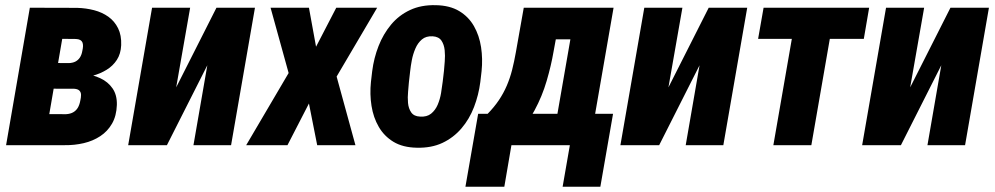

<svg xmlns="http://www.w3.org/2000/svg" viewBox="-20 -558 3823 738"><path d="M261.2 -216.8 129.9 -217.3 146.5 -315.9 243.7 -315.4Q259.3 -315.9 269.8 -321.3Q280.3 -326.7 287.1 -336.9Q293.9 -347.2 296.4 -362.3Q298.8 -372.6 299.1 -380.6Q299.3 -388.7 296.9 -394.8Q294.4 -400.9 288.3 -404.3Q282.2 -407.7 271.5 -408.2L219.2 -408.7L148.9 0H3.4L94.7 -528.3L276.4 -527.8Q310.5 -526.9 341.6 -518.8Q372.6 -510.7 396.5 -493.7Q420.4 -476.6 433.8 -449.5Q447.3 -422.4 445.8 -384.3Q444.3 -351.1 429.2 -327.9Q414.1 -304.7 389.9 -289.8Q365.7 -274.9 336.9 -267.1Q308.1 -259.3 279.8 -256.3ZM228.5 0H55.2L124.5 -119.6L233.9 -119.1Q250.5 -120.1 261.5 -126.5Q272.5 -132.8 279.1 -143.8Q285.6 -154.8 288.6 -170.9Q291.5 -183.1 291.5 -193.1Q291.5 -203.1 285.4 -209.5Q279.3 -215.8 265.6 -216.8L151.4 -217.3L169.9 -315.9L278.3 -315.4L301.3 -275.4Q335.9 -271 365.5 -257.3Q395 -243.7 412.6 -218.3Q430.2 -192.9 429.2 -154.8Q427.7 -112.3 410.6 -82.8Q393.6 -53.2 365.5 -34.7Q337.4 -16.1 302 -7.8Q266.6 0.5 228.5 0Z M657.2 -222.2 812 -528.3H960L868.2 0H723.6L776.9 -307.1L621.6 0H472.7L564.5 -528.3H710.9Z M1167.5 -528.3 1194.8 -378.4 1272.5 -528.3H1429.7L1273.9 -263.7L1346.2 0H1199.2L1167.5 -160.2L1085 0H926.3L1089.4 -277.3L1020 -528.3Z M1405.8 -243.2 1410.6 -284.2Q1417 -335 1435.1 -381.1Q1453.1 -427.2 1483.2 -463.4Q1513.2 -499.5 1556.2 -519.5Q1599.1 -539.6 1655.3 -538.1Q1709 -537.1 1745.1 -515.4Q1781.2 -493.7 1801.8 -457.5Q1822.3 -421.4 1829.1 -376.7Q1835.9 -332 1831.1 -284.7L1826.2 -242.7Q1819.8 -192.9 1802 -146.5Q1784.2 -100.1 1753.7 -64.5Q1723.1 -28.8 1680.7 -8.8Q1638.2 11.2 1582 9.8Q1528.3 8.8 1492.4 -12.9Q1456.5 -34.7 1435.8 -70.6Q1415 -106.4 1408 -151.1Q1400.9 -195.8 1405.8 -243.2ZM1556.6 -284.7 1551.8 -242.7Q1550.8 -227.5 1548.6 -205.8Q1546.4 -184.1 1548.3 -162.4Q1550.3 -140.6 1560.8 -125.7Q1571.3 -110.8 1594.2 -109.9Q1620.6 -107.9 1637 -121.1Q1653.3 -134.3 1662.4 -155.5Q1671.4 -176.8 1675.3 -200.2Q1679.2 -223.6 1681.6 -243.7L1686.5 -285.6Q1687.5 -299.8 1689.5 -321.8Q1691.4 -343.8 1689.2 -365.2Q1687 -386.7 1676.8 -401.9Q1666.5 -417 1643.1 -418.5Q1617.7 -419.9 1601.8 -406.5Q1585.9 -393.1 1576.7 -371.6Q1567.4 -350.1 1563 -326.9Q1558.6 -303.7 1556.6 -284.7Z M1993.2 -528.3H2138.7L2107.4 -357.9Q2098.6 -306.6 2081.3 -247.3Q2064 -188 2034.7 -133.8Q2005.4 -79.6 1960.7 -43Q1916 -6.3 1853.5 0H1830.6L1841.8 -118.7L1853.5 -119.6Q1879.4 -146 1897.5 -172.9Q1915.5 -199.7 1928 -228.8Q1940.4 -257.8 1948.5 -289.6Q1956.5 -321.3 1962.9 -357.4ZM2031.2 -528.3H2338.4L2246.6 0H2101.6L2172.4 -406.7H2010.3ZM1817.9 -120.6H2336.4L2287.6 159.7H2142.6L2170.4 0H1945.8L1918.5 159.7H1769Z M2549.3 -222.2 2704.1 -528.3H2852.1L2760.3 0H2615.7L2668.9 -307.1L2513.7 0H2364.7L2456.5 -528.3H2603Z M3190.4 -528.3 3098.6 0H2952.6L3044.4 -528.3ZM3320.8 -528.3 3300.3 -408.7H2894L2915 -528.3Z M3478.5 -222.2 3633.3 -528.3H3781.2L3689.5 0H3544.9L3598.1 -307.1L3442.9 0H3293.9L3385.7 -528.3H3532.2Z"/></svg>

Font: Roboto Condensed ExtraBold
Style: Italic
Weight: 800
Italic angle: -12°
Designer: Christian Robertson
Foundry: Google
Version: Version 3.008; 2023